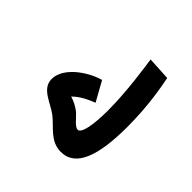

<svg xmlns="http://www.w3.org/2000/svg" viewBox="-49 -297 417 417"><g transform="rotate(-45 160.0 -88.0)"><path d="M161 7C227 7 277 -3 297 -7L300 -61C279 -58 214 -48 156 -48C112 -48 80 -54 80 -65C80 -74 95 -84 105 -95C112 -104 118 -115 121 -126C134 -113 142 -97 149 -79L194 -104C185 -137 154 -183 118 -183C88 -183 80 -148 64 -127C48 -106 20 -90 20 -57C20 -11 72 7 161 7Z"/></g></svg>

Font: Noto Sans Arabic UI XCn
Style: Bold
Weight: 700
Width: 2
Designer: Monotype Design Team, Nadine Chahine and Nizar Qandah
Foundry: Monotype Imaging Inc.
Version: Version 2.010